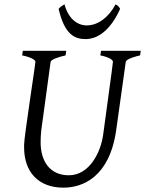

<svg xmlns="http://www.w3.org/2000/svg" viewBox="-20 -849 668 884"><path d="M91 -170C91 -58 156 15 272 15C359 15 484 -32 515 -250L559 -564C561 -579 615 -592 625 -594L628 -615H445L442 -594C491 -584 500 -570 500 -565C500 -563 500 -557 455 -229C444 -148 392 -42 297 -42C207 -42 167 -110 167 -194C167 -211 168 -230 170 -249L213 -564C214 -574 246 -586 282 -594L285 -615H85L82 -594C122 -586 143 -573 143 -565C143 -551 91 -219 91 -183ZM512 -829C481 -770 432 -732 379 -732C338 -732 295 -761 277 -829C259 -819 254 -813 250 -808C277 -690 324 -669 374 -669C438 -669 494 -721 533 -808C527 -820 523 -823 512 -829Z"/></svg>

Font: Temporarium
Style: Italic
Weight: 400
Italic angle: -7°
Version: Version 1.1